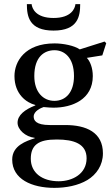

<svg xmlns="http://www.w3.org/2000/svg" viewBox="-20 -682 534 929"><path d="M110 -662C110 -603 121 -534 239 -534C357 -534 368 -603 368 -662H345C343 -642 326 -595 239 -595C152 -595 135 -642 133 -662ZM39 90C39 185 134 227 243 227C299 227 358 216 403 189C446 163 478 118 478 60C478 -42 397 -77 296 -77H221C153 -77 143 -100 143 -118C143 -145 179 -160 191 -164C209 -162 229 -161 239 -161C328 -161 429 -200 429 -314C429 -353 416 -386 400 -402L475 -414L494 -473L486 -481L366 -443C340 -461 287 -472 244 -472C100 -472 50 -384 50 -314C50 -226 108 -185 151 -174V-172C100 -152 65 -125 65 -88C65 -55 103 -20 148 -15V-13C108 0 39 22 39 90ZM129 86C129 54 138 30 158 15C179 -1 210 -7 255 -7C338 -7 399 14 399 84C399 159 331 195 264 195C184 195 129 154 129 86ZM146 -314C146 -407 194 -439 244 -439C290 -439 338 -405 338 -314C338 -235 298 -194 243 -194C190 -194 146 -235 146 -314Z"/></svg>

Font: erewhon
Style: Regular
Weight: 400
Version: Version 1.0.0